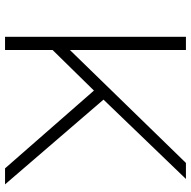

<svg xmlns="http://www.w3.org/2000/svg" viewBox="-18 -722 740 743"><g transform="rotate(90 351.5 -350.0)"><path d="M631 0 330 -344 173 -184V0H122V-700H173V-251L610 -700H672L365 -381L693 0Z"/></g></svg>

Font: Montserrat Z Light
Style: Regular
Weight: 300
Designer: Julieta Ulanovsky
Foundry: Julieta Ulanovsky
Version: Version 8.000